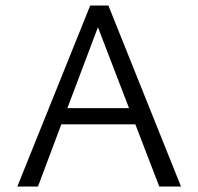

<svg xmlns="http://www.w3.org/2000/svg" viewBox="-20 -678 721 698"><path d="M472 -226H203L118 0H43L308 -658H374L638 0H559ZM449 -285 336 -579 225 -285Z"/></svg>

Font: Ysabeau Infant
Style: Regular
Weight: 400
Designer: Christian Thalmann (Catharsis Fonts)
Version: Version 0.003